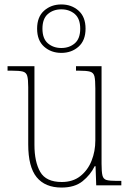

<svg xmlns="http://www.w3.org/2000/svg" viewBox="-20 -834 586 864"><path d="M257 10Q183 10 145 -36.5Q107 -83 107 -184V-442Q107 -477 102.5 -492.5Q98 -508 82.5 -512Q67 -516 32 -516H14V-536H135V-182Q135 -106 161 -60.5Q187 -15 258 -15Q308 -15 341.5 -41.5Q375 -68 392 -110.5Q409 -153 409 -202V-436Q409 -474 405 -490.5Q401 -507 385.5 -511.5Q370 -516 334 -516H322V-536H437V-97Q437 -61 441 -44.5Q445 -28 459.5 -24Q474 -20 505 -20H526V0H413L410 -86H406Q387 -47 351.5 -18.5Q316 10 257 10ZM256 -596Q210 -596 178.5 -624Q147 -652 147 -705Q147 -758 178.5 -786Q210 -814 256 -814Q302 -814 333.5 -786Q365 -758 365 -705Q365 -652 333.5 -624Q302 -596 256 -596ZM256 -618Q292 -618 316.5 -639Q341 -660 341 -705Q341 -750 316.5 -771Q292 -792 256 -792Q220 -792 195.5 -771Q171 -750 171 -705Q171 -660 195.5 -639Q220 -618 256 -618Z"/></svg>

Font: Noto Serif Ethiopic SemiCondensed Thin
Style: Regular
Weight: 100
Width: 4
Designer: Monotype Design Team
Foundry: Monotype Imaging Inc.
Version: Version 2.102; ttfautohint (v1.8.4.7-5d5b)